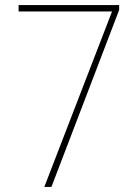

<svg xmlns="http://www.w3.org/2000/svg" viewBox="-20 -734 545 754"><path d="M154 0 420 -689H53V-714H448V-695L182 0Z"/></svg>

Font: Noto Sans Khmer SemiCondensed Thin
Style: Regular
Weight: 250
Width: 4
Designer: Danh Hong and the Monotype Design Team
Foundry: Monotype Imaging Inc.
Version: Version 2.004